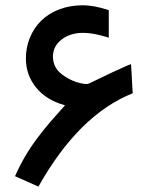

<svg xmlns="http://www.w3.org/2000/svg" viewBox="-20 -674 559 717"><path d="M76.7 -455.6Q76.7 -497.1 91.6 -533.2Q106.4 -569.3 133.3 -596.2Q160.2 -623 200.4 -638.7Q240.7 -654.3 289.6 -654.3Q329.1 -654.3 379.4 -638.2L386.2 -636.2V-628.9V-546.4V-533.2L373.5 -537.1Q326.7 -551.3 290 -551.3Q241.7 -551.3 209.7 -526.1Q177.7 -501 177.7 -462.9Q177.7 -420.9 212.9 -395Q252 -366.7 294.4 -360.8Q302.7 -359.9 306.9 -360.6Q311 -361.3 318.8 -365.2Q412.6 -411.1 456.5 -429.7L469.2 -434.6L470.2 -420.9L475.1 -333L475.6 -325.7Q274.4 -245.6 123.5 22.9L114.7 19L44.9 -12.2L36.1 -16.1Q53.7 -55.7 74 -90.3Q94.2 -125 120.1 -159.2Q146 -193.4 167 -217.8Q188 -242.2 222.7 -280.8Q152.3 -300.3 114.5 -347.4Q76.7 -394.5 76.7 -455.6Z"/></svg>

Font: Samim Medium FD
Style: Medium-FD
Weight: 500
Foundry: DejaVu fonts team - Redesigned by Saber Rastikerdar
Version: Version 4.0.5